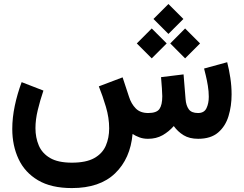

<svg xmlns="http://www.w3.org/2000/svg" viewBox="-20 -707 1242 978"><path d="M837.9 -686.5 914.1 -610.4 837.9 -534.2 761.7 -610.4ZM922.9 -562 999 -485.8 922.9 -409.7 847.2 -485.8ZM752.9 -562 829.1 -485.8 752.9 -409.7 676.8 -485.8ZM733.9 0Q709.5 0 690.2 -7.3Q670.9 -14.6 655.3 -24.4Q644 101.1 566.2 176Q488.3 251 346.2 251Q240.7 251 173.6 211.2Q106.4 171.4 74.5 103Q42.5 34.7 42.5 -50.3Q42.5 -106.9 55.2 -167.7Q67.9 -228.5 90.3 -288.6L201.2 -245.6Q184.1 -195.3 172.4 -146.5Q160.6 -97.7 160.6 -54.2Q160.6 -6.3 177.5 33.7Q194.3 73.7 234.9 97.7Q275.4 121.6 346.2 121.6Q418.5 121.6 460 98.4Q501.5 75.2 518.8 35.4Q536.1 -4.4 536.1 -53.2Q536.1 -106.9 519.5 -162.8Q502.9 -218.8 483.4 -267.1L604.5 -313L637.2 -213.9Q648.4 -178.2 671.4 -154.8Q694.3 -131.3 734.9 -131.3Q777.8 -131.3 792.2 -151.9Q806.6 -172.4 806.6 -216.8Q806.6 -228 804.7 -257.1Q802.7 -286.1 800.3 -314L915 -328.1L925.3 -201.7Q927.7 -169.9 941.4 -150.6Q955.1 -131.3 988.8 -131.3Q1020 -131.3 1031.7 -155.8Q1043.5 -180.2 1043.5 -213.9Q1043.5 -241.2 1038.8 -269.8Q1034.2 -298.3 1028.3 -322.3Q1022.5 -346.2 1019.5 -357.9L1137.2 -390.1Q1147 -352.5 1153.3 -310.3Q1159.7 -268.1 1159.7 -226.1Q1159.7 -167 1144 -115.5Q1128.4 -64 1091.1 -32Q1053.7 0 989.3 0Q944.8 0 915 -18.3Q885.3 -36.6 865.2 -64.9Q839.8 -36.1 807.9 -18.1Q775.9 0 733.9 0Z"/></svg>

Font: Vazirmatn UI FD
Style: Bold
Weight: 700
Designer: Saber Rastikerdar
Foundry: Saber Rastikerdar
Version: Version 33.003